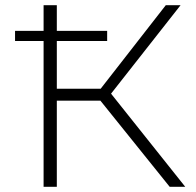

<svg xmlns="http://www.w3.org/2000/svg" viewBox="-20 -720 757 740"><path d="M38 -601H148V-700H199V-601H393V-562H199V-378H368L619 -700H676L408 -359L694 0H634L367 -332H199V0H148V-562H38Z"/></svg>

Font: Goldbeck Next Light
Style: Regular
Weight: 300
Designer: Julieta Ulanovsky
Foundry: Julieta Ulanovsky
Version: Version 7.200